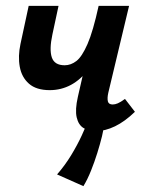

<svg xmlns="http://www.w3.org/2000/svg" viewBox="-20 -441 506 656"><path d="M150 -133Q104 -133 79 -155Q54 -177 47.5 -213Q41 -249 50 -291L78 -421H180L159 -323Q148 -272 157 -245Q166 -218 201 -218Q222 -218 241 -232.5Q260 -247 279 -290.5Q298 -334 317 -421H365Q351 -349 330.5 -295Q310 -241 283 -205Q256 -169 222.5 -151Q189 -133 150 -133ZM307 7Q283 7 265.5 -3.5Q248 -14 242 -40Q236 -66 246 -110L317 -421H421L350 -124Q346 -106 348.5 -95Q351 -84 365 -84Q373 -84 382.5 -88Q392 -92 407 -103L441 -59Q407 -26 373 -9.5Q339 7 307 7ZM265 195 175 155Q202 124 223 89.5Q244 55 259 22.5Q274 -10 283 -34L336 -19Q335 -2 328.5 24.5Q322 51 312.5 81.5Q303 112 291 142Q279 172 265 195Z"/></svg>

Font: Ysabeau
Style: Bold Italic
Weight: 700
Italic angle: -12°
Designer: Christian Thalmann (Catharsis Fonts)
Version: Version 2.002